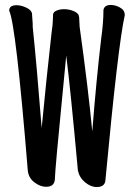

<svg xmlns="http://www.w3.org/2000/svg" viewBox="-20 -732 540 774"><path d="M352 -202Q368 -408 388 -577Q397 -640 397 -691Q400 -712 427 -712Q445 -712 464 -701.5Q483 -691 483 -671Q456 -551 405 -6Q403 22 370 22Q346 22 323 3Q300 -16 294 -45Q264 -374 247 -508L236 -394Q202 -50 201 -7Q198 21 166 21Q142 21 118.5 3Q95 -15 92 -45Q44 -634 17 -689Q17 -711 47 -711Q65 -711 85.5 -701.5Q106 -692 109 -678Q110 -670 110 -662.5Q110 -655 111 -648Q112 -641 112 -622Q128 -469 148 -216Q168 -424 188 -601Q193 -635 193 -649.5Q193 -664 194 -674Q195 -684 208.5 -689.5Q222 -695 238 -695Q258 -695 276.5 -687.5Q295 -680 298 -668Q298 -664 299 -663L301 -624Q336 -372 352 -202Z"/></svg>

Font: LXGW WenKai Mono
Style: Bold
Weight: 700
Designer: Fontworks Inc.
Version: Version 1.250;January 17, 2023